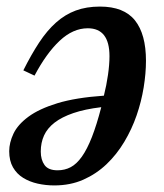

<svg xmlns="http://www.w3.org/2000/svg" viewBox="-20 -552 498 584"><path d="M145 12Q119 12 94.5 6.5Q70 1 50.5 -11Q31 -23 19.5 -43Q8 -63 8 -92Q8 -118 21 -145.5Q34 -173 66.5 -197Q99 -221 154.5 -238Q210 -255 296 -261Q304 -293 308.5 -324.5Q313 -356 313 -381Q313 -466 247 -466Q202 -466 161.5 -428Q121 -390 85 -322L51 -338Q75 -386 99 -422.5Q123 -459 150.5 -483.5Q178 -508 210.5 -520Q243 -532 284 -532Q357 -532 390.5 -490Q424 -448 424 -367Q424 -329 417 -286Q410 -243 395.5 -201Q381 -159 358 -120.5Q335 -82 304 -52.5Q273 -23 233.5 -5.5Q194 12 145 12ZM155 -34Q177 -34 195 -43.5Q213 -53 229 -75.5Q245 -98 259.5 -135Q274 -172 288 -226Q238 -220 203 -208Q168 -196 146 -179Q124 -162 114 -140Q104 -118 104 -91Q104 -66 115.5 -50Q127 -34 155 -34Z"/></svg>

Font: IBM Plex Serif Medium
Style: Italic
Weight: 500
Italic angle: -14°
Designer: Mike Abbink, Paul van der Laan, Pieter van Rosmalen
Foundry: Bold Monday
Version: Version 2.5